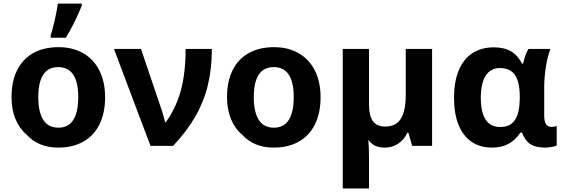

<svg xmlns="http://www.w3.org/2000/svg" viewBox="-20 -822 3181 1082"><path d="M131.3 -62Q89.4 -97.2 67.1 -151.4Q44.9 -205.6 44.9 -274.4Q44.9 -362.8 76.4 -426.3Q107.9 -489.7 167.5 -522.9Q227.1 -556.2 310.1 -556.2Q390.1 -556.2 449.5 -521.7Q508.8 -487.3 540.5 -423.6Q572.3 -359.9 572.3 -274.4Q572.3 -185.5 540.8 -121.6Q509.3 -57.6 449.7 -23.9Q390.1 9.8 307.1 9.8Q252.4 9.8 207.8 -8.5Q163.1 -26.9 131.3 -62ZM420.9 -274.4Q420.9 -443.8 308.1 -443.8Q195.8 -443.8 195.8 -274.4Q195.8 -190.4 223.9 -146.5Q252 -102.5 309.1 -102.5Q365.7 -102.5 393.3 -146.5Q420.9 -190.4 420.9 -274.4ZM306.2 -801.8H440.9V-790.5Q400.4 -689.5 351.1 -609.4H265.6V-623Q276.9 -656.7 288.8 -710.4Q300.8 -764.2 306.2 -801.8Z M622.1 -546.4H774.4L891.1 -202.1Q902.3 -168.5 910.2 -133.3H914.6Q972.7 -214.8 999.3 -312.7Q1025.9 -410.6 1025.9 -546.4H1173.8Q1173.8 -434.1 1151.1 -341.1Q1128.4 -248 1080.6 -165Q1032.7 -82 955.6 0H828.1Z M1345.7 -62Q1303.7 -97.2 1281.5 -151.4Q1259.3 -205.6 1259.3 -274.4Q1259.3 -362.8 1290.8 -426.3Q1322.3 -489.7 1381.8 -522.9Q1441.4 -556.2 1524.4 -556.2Q1604.5 -556.2 1663.8 -521.7Q1723.1 -487.3 1754.9 -423.6Q1786.6 -359.9 1786.6 -274.4Q1786.6 -185.5 1755.1 -121.6Q1723.6 -57.6 1664.1 -23.9Q1604.5 9.8 1521.5 9.8Q1466.8 9.8 1422.1 -8.5Q1377.4 -26.9 1345.7 -62ZM1635.3 -274.4Q1635.3 -443.8 1522.5 -443.8Q1410.2 -443.8 1410.2 -274.4Q1410.2 -190.4 1438.2 -146.5Q1466.3 -102.5 1523.4 -102.5Q1580.1 -102.5 1607.7 -146.5Q1635.3 -190.4 1635.3 -274.4Z M1911.6 -546.4H2059.6V-232.9Q2059.6 -169.4 2081.5 -139.2Q2103.5 -108.9 2150.9 -108.9Q2200.2 -108.9 2227.1 -137.7Q2247.1 -158.7 2256.8 -196Q2266.6 -233.4 2266.6 -289.1V-546.4H2415V0H2302.7L2281.7 -73.7H2275.4Q2257.3 -33.7 2223.4 -12Q2189.5 9.8 2148.9 9.8Q2116.2 9.8 2094.7 -0.5Q2073.2 -10.7 2055.7 -33.7Q2059.6 13.2 2059.6 70.3V240.2H1911.6Z M2538.6 -270.5Q2538.6 -360.8 2564.9 -424.8Q2591.3 -488.8 2641.8 -522Q2692.4 -555.2 2763.2 -555.2Q2821.3 -555.2 2859.4 -533Q2897.5 -510.7 2921.9 -463.4H2928.2Q2933.6 -489.3 2941.9 -512Q2950.2 -534.7 2958.5 -546.4H3081.5Q3064.9 -501 3055.9 -443.6Q3046.9 -386.2 3046.9 -329.1V-168.9Q3046.9 -106.9 3087.9 -106.9Q3104.5 -106.9 3117.2 -111.8V-2Q3110.4 2.4 3088.6 6.1Q3066.9 9.8 3052.2 9.8Q2998 9.8 2968 -10.3Q2938 -30.3 2921.9 -74.7H2912.6Q2884.3 -31.7 2844.7 -11Q2805.2 9.8 2752.9 9.8Q2685.1 9.8 2637 -23.4Q2588.9 -56.6 2563.7 -119.4Q2538.6 -182.1 2538.6 -270.5ZM2885.7 -152.8Q2908.2 -189 2909.2 -266.6V-275.4Q2909.2 -372.6 2873 -410.6Q2846.2 -438.5 2796.4 -438.5Q2752.9 -438.5 2726.1 -407.7Q2689.5 -364.3 2689.5 -270.5Q2689.5 -198.2 2710.9 -158.2Q2737.3 -106.4 2798.3 -106.4Q2830.1 -106.4 2851.6 -117.7Q2873 -128.9 2885.7 -152.8Z"/></svg>

Font: Viking Open Sans
Style: Bold
Weight: 700
Foundry: Ascender Corporation
Version: Version 2.001